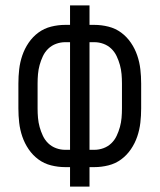

<svg xmlns="http://www.w3.org/2000/svg" viewBox="-20 -690 590 710"><path d="M239 0V-72H221Q195 -72 169 -78.5Q143 -85 122 -100.5Q101 -116 86 -138Q71 -160 62.5 -185Q54 -210 51 -236Q48 -262 48 -289V-381Q48 -408 51 -434Q54 -460 62.5 -485Q71 -510 86 -532Q101 -554 122 -569.5Q143 -585 169 -591.5Q195 -598 221 -598H239V-670H311V-598H329Q355 -598 381 -591.5Q407 -585 428 -569.5Q449 -554 464 -532Q479 -510 487.5 -485Q496 -460 499 -434Q502 -408 502 -381V-289Q502 -262 499 -236Q496 -210 487.5 -185Q479 -160 464 -138Q449 -116 428 -100.5Q407 -85 381 -78.5Q355 -72 329 -72H311V0ZM221 -136H239V-534H221Q204 -534 187.5 -528Q171 -522 158.5 -510Q146 -498 138.5 -482Q131 -466 126.5 -449.5Q122 -433 120.5 -416Q119 -399 119 -381V-289Q119 -271 120.5 -254Q122 -237 126.5 -220.5Q131 -204 138.5 -188Q146 -172 158.5 -160Q171 -148 187.5 -142Q204 -136 221 -136ZM311 -136H329Q346 -136 362.5 -142Q379 -148 391.5 -160Q404 -172 411.5 -188Q419 -204 423.5 -220.5Q428 -237 429.5 -254Q431 -271 431 -289V-381Q431 -399 429.5 -416Q428 -433 423.5 -449.5Q419 -466 411.5 -482Q404 -498 391.5 -510Q379 -522 362.5 -528Q346 -534 329 -534H311Z"/></svg>

Font: Lode
Style: Regular
Weight: 400
Monospace: yes
Designer: Belleve Invis
Foundry: Belleve Invis
Version: Version 29.2.0; ttfautohint (v1.8.3)